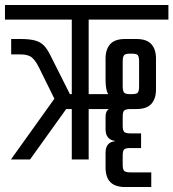

<svg xmlns="http://www.w3.org/2000/svg" viewBox="-40 -642 698 773"><path d="M317 -600V0H249V-600ZM-20 -622H638V-563H-20ZM42 -485Q79 -485 101 -479Q123 -473 137 -458.5Q151 -444 164 -417L253 -240L81 0H4L205 -281L199 -204L118 -368Q104 -397 89 -410Q74 -423 42 -423H5V-485ZM520 -394Q520 -412 515.5 -419Q511 -426 491 -426H483Q464 -426 459 -419Q454 -412 454 -394V-295Q454 -277 459 -270Q464 -263 483 -263H491Q511 -263 515.5 -270Q520 -277 520 -295ZM509 -485Q551 -485 569.5 -464Q588 -443 588 -407V-281Q588 -245 569.5 -224Q551 -203 509 -203H481Q466 -202 460 -197Q454 -192 454 -172V-136Q454 -117 460 -111Q466 -105 485 -105H528V-46H485Q466 -46 460 -40.5Q454 -35 454 -15V21Q454 40 460 46Q466 52 485 52H569V111H464Q424 111 404.5 91.5Q385 72 385 32V-27Q385 -49 395 -60.5Q405 -72 422 -73V-75Q405 -77 395 -88.5Q385 -100 385 -122V-172Q385 -194 397 -202Q409 -210 430 -206L444 -203H215V-263H442L418 -251Q396 -256 390.5 -274Q385 -292 385 -323V-407Q385 -443 403.5 -464Q422 -485 464 -485Z"/></svg>

Font: Teko Light Light
Style: Regular
Weight: 300
Version: Version 2.000;gftools[0.9.28.dev9+g7d2139d.d20230707]